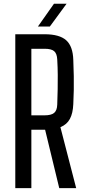

<svg xmlns="http://www.w3.org/2000/svg" viewBox="-20 -978 448 998"><path d="M59.5 0V-800H212Q289 -800 324 -768.8Q359 -737.5 361 -666Q363 -620 363.5 -582.5Q364 -545 363.5 -510.2Q363 -475.5 361 -437Q359 -389 343.2 -359.8Q327.5 -330.5 294 -317L376 0H288L214.5 -303.5H143V0ZM143 -378.5H211.5Q246.5 -378.5 261.5 -391.2Q276.5 -404 277.5 -434Q279 -477.5 279.8 -514.5Q280.5 -551.5 280.2 -588.8Q280 -626 277.5 -669Q276 -699.5 261.5 -712Q247 -724.5 212 -724.5H143ZM177 -840 260.5 -958.5H326L239 -840Z"/></svg>

Font: Big Shoulders
Style: Regular
Weight: 400
Designer: Patric King
Foundry: XO Type Co
Version: Version 2.002